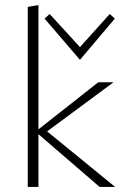

<svg xmlns="http://www.w3.org/2000/svg" viewBox="-20 -734 486 754"><path d="M432 0H371L131 -207V0H89V-707L131 -714V-226L366 -411H426L165 -218ZM431 -661 294 -499 155 -661 175 -679 294 -549 411 -679Z"/></svg>

Font: EauTest Light
Style: Regular
Weight: 300
Designer: Christian Thalmann (Catharsis Fonts)
Version: Version 0.001;PS 000.001;hotconv 1.0.88;makeotf.lib2.5.64775